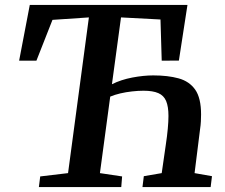

<svg xmlns="http://www.w3.org/2000/svg" viewBox="-20 -763 917 783"><path d="M138.5 0 144 -43.5 257.5 -57 342.5 -692 194 -682 128.5 -515.5H58L101.5 -743H744.5L709.5 -516L639.5 -515.5L634.5 -683.5L473.5 -692L436.5 -419.5Q473.5 -438 519.5 -446.8Q565.5 -455.5 605 -455.5Q664.5 -455.5 708.2 -443.5Q752 -431.5 776 -397.5Q800 -363.5 800 -296Q800 -283 799.2 -268Q798.5 -253 796 -237L773.5 -57L844.5 -44.5L839 0H561L566.5 -44.5L639.5 -57L656 -171.5Q661.5 -208 664.2 -237.5Q667 -267 667 -290Q667 -328.5 657.5 -351Q648 -373.5 625.8 -383.2Q603.5 -393 565 -393Q543.5 -393 518.5 -390.2Q493.5 -387.5 470.2 -382Q447 -376.5 429.5 -369L387.5 -57L478 -43.5L474.5 0Z"/></svg>

Font: Merriweather 20pt SemiBold
Style: Italic
Weight: 600
Italic angle: -7.8°
Version: Version 2.101